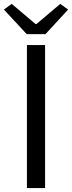

<svg xmlns="http://www.w3.org/2000/svg" viewBox="-56 -964 369 984"><path d="M82 0V-733H175V0ZM81 -789 -36 -915 4 -944 126 -841H131L253 -944L293 -915L177 -789Z"/></svg>

Font: Source Han Sans Regular
Style: Regular
Weight: 400
Designer: Ryoko NISHIZUKA  (kana & ideographs); Paul D. Hunt (Latin, Greek & Cyrillic); Wenlong ZHANG  (bopomofo); Sandoll Communi
Foundry: Adobe Systems Incorporated
Version: Version 1.00 January 18, 2024, initial release